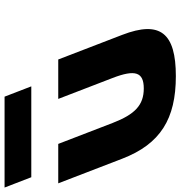

<svg xmlns="http://www.w3.org/2000/svg" viewBox="-160 -800 809 862"><g transform="rotate(-90 245.0 -369.5)"><path d="M-166.5 -754 -120.2 -634H287.8L241.5 -754ZM-147.6 -513H29.4L123.4 -269C162.3 -168 204.3 -129 278.3 -129C352.3 -129 364.3 -168 325.4 -269L231.4 -513H408.4L518.9 -226C585.2 -54 525.8 15 333.8 15C141.8 15 29.2 -54 -37.1 -226Z"/></g></svg>

Font: Hussar
Style: BdOpOblFour
Weight: 700
Foundry: Cannot Into Space Fonts
Version: Version 2.00